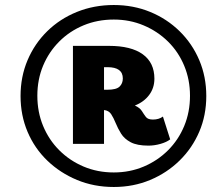

<svg xmlns="http://www.w3.org/2000/svg" viewBox="-20 -732 871 766"><path d="M434 14Q355 14 287.5 -14Q220 -42 169 -91Q118 -140 90 -206Q62 -272 62 -349Q62 -426 90 -492Q118 -558 168.5 -607.5Q219 -657 287 -684.5Q355 -712 434 -712Q512 -712 579 -684.5Q646 -657 696.5 -607.5Q747 -558 775 -492Q803 -426 803 -349Q803 -272 775 -206.5Q747 -141 696.5 -91.5Q646 -42 579 -14Q512 14 434 14ZM434 -44Q498 -44 553.5 -67.5Q609 -91 650.5 -132.5Q692 -174 715 -229.5Q738 -285 738 -350Q738 -414 715 -469.5Q692 -525 650.5 -566Q609 -607 553.5 -630.5Q498 -654 434 -654Q369 -654 313.5 -631Q258 -608 216.5 -566.5Q175 -525 152 -470Q129 -415 129 -350Q129 -285 152 -229.5Q175 -174 216.5 -132.5Q258 -91 313.5 -67.5Q369 -44 434 -44ZM572 -151Q527 -151 501.5 -164.5Q476 -178 463 -199Q450 -220 441.5 -241Q433 -262 423.5 -276.5Q414 -291 395 -293V-158H271V-549H415Q503 -549 549.5 -515.5Q596 -482 596 -418Q596 -381 575 -353Q554 -325 518 -311Q538 -302 546 -289Q554 -276 562 -265.5Q570 -255 590 -255Q614 -255 630 -267L659 -176Q645 -165 620.5 -158Q596 -151 572 -151ZM409 -464H395V-374H409Q444 -374 457 -386.5Q470 -399 470 -419Q470 -464 409 -464Z"/></svg>

Font: Livvic
Style: Bold Italic
Weight: 700
Italic angle: -10°
Designer: Jacques Le Bailly, Baron von Fonthausen
Version: Version 1.001; ttfautohint (v1.8.2)